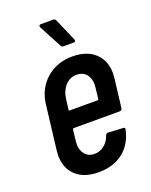

<svg xmlns="http://www.w3.org/2000/svg" viewBox="-134 -774 674 855"><g transform="rotate(-20 202.5 -346.0)"><path d="M365 -215H146Q143 -215 141 -211L135 -157Q134 -152 134 -143Q134 -113 150.5 -94Q167 -75 194 -75Q221 -75 241.5 -92Q262 -109 271 -136Q275 -144 282 -144L354 -140Q359 -140 360.5 -137Q362 -134 361 -130Q347 -65 301 -28.5Q255 8 184 8Q116 8 77.5 -27.5Q39 -63 39 -125Q39 -132 41 -150L66 -358Q75 -429 125 -473Q175 -517 249 -517Q317 -517 355.5 -481Q394 -445 394 -384Q394 -376 392 -358L376 -225Q374 -215 365 -215ZM159 -352 152 -299Q152 -295 156 -295H288Q290 -295 291.5 -296Q293 -297 293 -299L299 -352Q300 -357 300 -366Q300 -397 283.5 -415.5Q267 -434 239 -434Q208 -434 186 -411Q164 -388 159 -352ZM285 -581Q285 -573 276 -573H228Q219 -573 217 -579L159 -688L158 -692Q158 -700 167 -700H226Q233 -700 237 -693L284 -585Z"/></g></svg>

Font: Barlow Condensed Medium
Style: Italic
Weight: 500
Width: 3
Italic angle: -7°
Designer: Jeremy Tribby
Foundry: Tribby Type
Version: Version 1.408